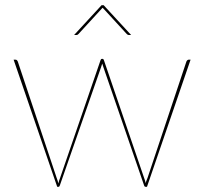

<svg xmlns="http://www.w3.org/2000/svg" viewBox="-20 -720 787 740"><path d="M32.5 0ZM32.5 -490H39.5Q43.5 -490 45.5 -487.8Q47.5 -485.5 48.5 -483L198.5 -34Q200.5 -28.5 202.2 -23.5Q204 -18.5 205 -13Q207 -23 211.5 -34L367.5 -488Q369 -493 372.5 -493H375.5Q379 -493 380.5 -488L535.5 -34Q537.5 -28.5 539 -24Q540.5 -19.5 541.5 -14Q542.5 -19.5 544.5 -24Q546.5 -28.5 548.5 -34L698.5 -483Q702 -490 707.5 -490H714.5L546.5 0H541.5Q537 0 535.5 -5L378.5 -461Q375.5 -469 374 -475Q373 -471.5 371.8 -468.2Q370.5 -465 369.5 -461L210.5 -5Q209 0 205.5 0H200.5ZM485.5 -585H476.5Q472.5 -585 468.5 -589L378.5 -687L375.5 -690L372.5 -687L282.5 -589Q281 -587.5 279 -586.2Q277 -585 274.5 -585H265.5L371.5 -700H379.5Z"/></svg>

Font: Lato Hairline
Style: Regular
Weight: 100
Designer: Lukasz Dziedzic
Foundry: tyPoland Lukasz Dziedzic
Version: Version 2.007; 2014-02-27